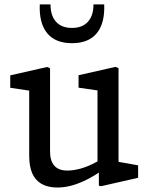

<svg xmlns="http://www.w3.org/2000/svg" viewBox="-20 -826 660 858"><path d="M110.5 -129.5V-449.7L136.8 -417.2L25.8 -433.7V-489.3L191.3 -526.8L203.7 -520.8V-149Q203.7 -118.5 213.4 -99.5Q223.2 -80.5 240.1 -72.2Q257 -63.8 280.3 -63.8Q308 -63.8 340.8 -72.8Q373.7 -81.8 412 -102.7Q425 -109.3 443.8 -121.8V-68.8Q404.8 -42.3 370.1 -24.5Q335.3 -6.7 302.1 2.7Q268.8 12 236.8 12Q194.2 12 166.1 -4Q138 -20 124.2 -51.2Q110.5 -82.5 110.5 -129.5ZM421.8 -72.2 415.7 -84V-445.5L437.8 -418.8L331 -434.2V-489.8L496.5 -527.3L509.7 -521.3V-80.2L487.3 -106.7L597.2 -87.2V-31.5L432.2 6L421.8 3.8ZM157.7 -806.2H205.7Q205.7 -756.5 230.3 -728.8Q255 -701.2 301.7 -701.2Q348.3 -701.2 373 -728.8Q397.7 -756.5 397.7 -806.2H445.7Q449 -722 412.4 -677.5Q375.8 -633 301.7 -633Q227.5 -633 190.9 -677.5Q154.3 -722 157.7 -806.2Z"/></svg>

Font: Monaspace Xenon Var
Style: Regular
Weight: 400
Designer: Riley Cran and the Lettermatic Team
Version: Version 1.000 (Monaspace Xenon Var)